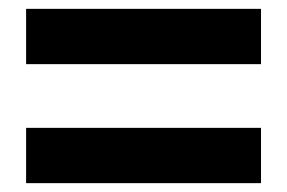

<svg xmlns="http://www.w3.org/2000/svg" viewBox="-20 -555 649 434"><path d="M39 -535V-410H570V-535ZM39 -141H570V-266H39Z"/></svg>

Font: コーポレート・ロゴ ver3 Bold
Style: Regular
Weight: 700
Designer: [KANA_main] LOGOTYPE.JP [Source Han Sans] Ryoko NISHIZUKA 西塚涼子 (kana, bopomofo & ideographs); Paul D. Hunt (Latin, Greek
Version: Version 12.001;FEAKit 1.0